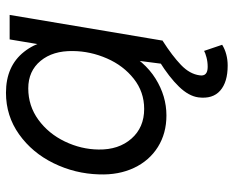

<svg xmlns="http://www.w3.org/2000/svg" viewBox="-88 -464 764 627"><g transform="rotate(-90 293.5 -150.0)"><path d="M410.8 -93 478.8 -500H558.8L474.8 0H398.8ZM38 -207.8Q40.2 -286.5 74.5 -356.5Q108.8 -426.5 168.9 -469.2Q229 -512 304.7 -512Q391.7 -512 438.4 -452.8Q485.2 -393.7 481.5 -295.5Q479.3 -198.3 443.5 -128.8Q407.7 -59.2 350.8 -23.6Q293.8 12 230.5 12Q172.2 12 127.6 -15.8Q83 -43.7 59.3 -93.8Q35.7 -143.8 38 -207.8ZM440.8 -293Q442 -358.7 408.8 -398.9Q375.5 -439.2 318.8 -439.2Q261.7 -439.2 216.3 -406.1Q171 -373 145.4 -319.7Q119.8 -266.3 119.2 -209.5Q118.2 -143.8 154.8 -102.2Q191.3 -60.7 251.8 -60.7Q307.3 -60.7 350.2 -94.6Q393.2 -128.5 416.7 -182.3Q440.2 -236.2 440.8 -293ZM289.5 116.5Q293.7 84.8 324.5 53Q355.3 21.2 406.5 -10.8L473.7 0Q425.3 31 395.5 59.5Q365.7 88 361.5 120.5Q357.3 146.7 389.2 146.7Q405.5 146.7 420.1 142.8Q434.7 139 441.3 135L461.3 194Q447.2 202.8 429.8 207.4Q412.5 212 393.3 212Q339.3 212 311.5 187.5Q283.7 163 289.5 116.5Z"/></g></svg>

Font: Oak Sans Light Italic
Style: Regular
Weight: 400
Italic angle: -9.5°
Foundry: Erik Kennedy, Walven
Version: Version 1.000;Glyphs 3.1.2 (3151)